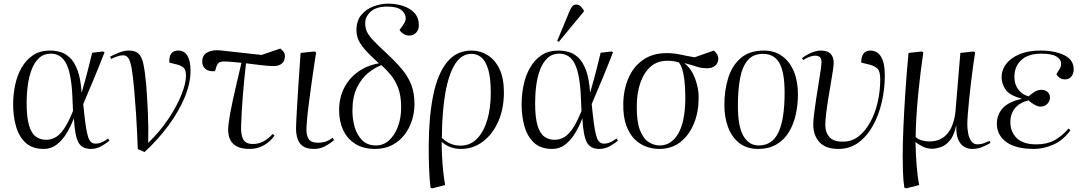

<svg xmlns="http://www.w3.org/2000/svg" viewBox="-20 -802 5939 1052"><path d="M220 14Q156 14 119.5 -20.5Q83 -55 67.5 -110.5Q52 -166 52 -230Q52 -284 63 -336.5Q74 -389 98.5 -431.5Q123 -474 161 -499.5Q199 -525 254 -525Q282 -525 310.5 -517Q339 -509 363.5 -485.5Q388 -462 405 -416.5Q422 -371 427 -296H428Q451 -376 463 -424Q475 -472 485 -513L544 -520L553 -516Q523 -439 495 -371.5Q467 -304 436 -232L443 -166Q452 -85 463.5 -50Q475 -15 503 -15Q521 -15 538 -22.5Q555 -30 572 -43L580 -32Q565 -18 537 -2Q509 14 478 14Q429 14 409.5 -22Q390 -58 385 -152H384Q368 -110 345 -72Q322 -34 291 -10Q260 14 220 14ZM233 -36Q257 -36 280.5 -47.5Q304 -59 328.5 -93Q353 -127 380 -194L377 -264Q372 -394 344 -451Q316 -508 258 -508Q220 -508 194.5 -484.5Q169 -461 154 -422.5Q139 -384 132.5 -336Q126 -288 126 -238Q126 -161 138.5 -117Q151 -73 175 -54.5Q199 -36 233 -36Z M772 31 735 15Q733 -32 731 -78Q729 -124 725.5 -177.5Q722 -231 716 -301Q709 -384 701.5 -426.5Q694 -469 683 -484Q672 -499 656 -499Q638 -499 620.5 -492.5Q603 -486 589 -479L583 -491Q600 -501 630 -513Q660 -525 686 -525Q719 -525 737.5 -509.5Q756 -494 765 -454Q774 -414 781 -339Q787 -260 790.5 -178Q794 -96 792 -19Q858 -83 904 -152.5Q950 -222 974.5 -284Q999 -346 999 -387Q999 -419 986.5 -430.5Q974 -442 952 -448L908 -459Q904 -525 957 -525Q990 -525 1007 -496.5Q1024 -468 1024 -415Q1024 -345 991.5 -267.5Q959 -190 902 -113Q845 -36 772 31Z M1347 14Q1298 14 1271 -3.5Q1244 -21 1235.5 -51Q1227 -81 1232 -119Q1238 -173 1256 -254.5Q1274 -336 1303 -458Q1276 -461 1250.5 -463Q1225 -465 1204 -465Q1190 -465 1179.5 -458.5Q1169 -452 1162 -425L1158 -412Q1124 -409 1106 -424Q1088 -439 1088 -464Q1088 -500 1116 -515Q1144 -530 1186 -526L1413 -501L1516 -536Q1526 -528 1533.5 -518.5Q1541 -509 1541 -494Q1541 -468 1524.5 -454Q1508 -440 1481 -440Q1451 -440 1411 -445Q1371 -450 1328 -455Q1317 -361 1310.5 -278Q1304 -195 1301 -115Q1299 -66 1312 -39.5Q1325 -13 1366 -13Q1425 -13 1474 -68L1484 -59Q1460 -25 1425 -5.5Q1390 14 1347 14Z M1700 14Q1660 14 1639 -1.5Q1618 -17 1610 -42.5Q1602 -68 1602 -96Q1602 -118 1605.5 -180Q1609 -242 1614.5 -329Q1620 -416 1627 -512L1703 -520L1712 -515Q1706 -475 1698.5 -425.5Q1691 -376 1684 -324.5Q1677 -273 1671 -226Q1665 -179 1662 -143Q1659 -107 1659 -89Q1659 -62 1671 -41Q1683 -20 1724 -20Q1741 -20 1759 -24.5Q1777 -29 1803 -47L1810 -34Q1785 -13 1758.5 0.5Q1732 14 1700 14Z M2035 14Q1971 14 1927 -13.5Q1883 -41 1860.5 -89Q1838 -137 1838 -198Q1838 -266 1865.5 -320Q1893 -374 1942.5 -409Q1992 -444 2056 -455Q2004 -502 1977.5 -533Q1951 -564 1942 -588Q1933 -612 1933 -636Q1933 -688 1959.5 -720Q1986 -752 2026.5 -767Q2067 -782 2108 -782Q2148 -782 2186.5 -770Q2225 -758 2250 -732Q2275 -706 2275 -662Q2275 -640 2260.5 -623.5Q2246 -607 2222 -607Q2206 -607 2192 -615.5Q2178 -624 2169 -638Q2188 -663 2195.5 -676Q2203 -689 2203 -701Q2203 -727 2179.5 -746.5Q2156 -766 2101 -766Q2043 -766 2012 -739Q1981 -712 1981 -675Q1981 -651 1989.5 -630.5Q1998 -610 2023.5 -582.5Q2049 -555 2098 -510Q2153 -459 2186.5 -417.5Q2220 -376 2235.5 -332Q2251 -288 2251 -231Q2251 -187 2237.5 -143.5Q2224 -100 2197 -64.5Q2170 -29 2129.5 -7.5Q2089 14 2035 14ZM2041 -5Q2080 -5 2111 -32.5Q2142 -60 2160 -107.5Q2178 -155 2178 -214Q2178 -275 2162.5 -317.5Q2147 -360 2122 -390.5Q2097 -421 2070 -445Q2034 -432 1997.5 -402.5Q1961 -373 1936 -322.5Q1911 -272 1911 -195Q1911 -149 1923.5 -105.5Q1936 -62 1964.5 -33.5Q1993 -5 2041 -5Z M2348 230 2339 226Q2333 179 2331 120.5Q2329 62 2329 -5Q2330 -165 2354 -281.5Q2378 -398 2429.5 -461.5Q2481 -525 2564 -525Q2611 -525 2651.5 -500Q2692 -475 2716.5 -424.5Q2741 -374 2741 -296Q2741 -206 2710 -136Q2679 -66 2625.5 -26Q2572 14 2505 14Q2473 14 2446.5 3.5Q2420 -7 2401 -24H2400Q2400 9 2402 52Q2404 95 2408.5 137.5Q2413 180 2419 212ZM2503 -4Q2556 -4 2593 -41.5Q2630 -79 2649.5 -144Q2669 -209 2669 -293Q2669 -375 2655 -421.5Q2641 -468 2617.5 -487.5Q2594 -507 2563 -507Q2509 -507 2473.5 -451Q2438 -395 2420 -292Q2402 -189 2401 -47Q2445 -4 2503 -4Z M3006 14Q2942 14 2905.5 -20.5Q2869 -55 2853.5 -110.5Q2838 -166 2838 -230Q2838 -284 2849 -336.5Q2860 -389 2884.5 -431.5Q2909 -474 2947 -499.5Q2985 -525 3040 -525Q3068 -525 3096.5 -517Q3125 -509 3149.5 -485.5Q3174 -462 3191 -416.5Q3208 -371 3213 -296H3214Q3237 -376 3249 -424Q3261 -472 3271 -513L3330 -520L3339 -516Q3309 -439 3281 -371.5Q3253 -304 3222 -232L3229 -166Q3238 -85 3249.5 -50Q3261 -15 3289 -15Q3307 -15 3324 -22.5Q3341 -30 3358 -43L3366 -32Q3351 -18 3323 -2Q3295 14 3264 14Q3215 14 3195.5 -22Q3176 -58 3171 -152H3170Q3154 -110 3131 -72Q3108 -34 3077 -10Q3046 14 3006 14ZM3019 -36Q3043 -36 3066.5 -47.5Q3090 -59 3114.5 -93Q3139 -127 3166 -194L3163 -264Q3158 -394 3130 -451Q3102 -508 3044 -508Q3006 -508 2980.5 -484.5Q2955 -461 2940 -422.5Q2925 -384 2918.5 -336Q2912 -288 2912 -238Q2912 -161 2924.5 -117Q2937 -73 2961 -54.5Q2985 -36 3019 -36ZM3042 -573 3033 -578 3099 -737Q3108 -757 3115 -767Q3122 -777 3138 -777Q3152 -777 3161 -768Q3170 -759 3179 -745V-739Z M3591 14Q3556 14 3521 1.5Q3486 -11 3457.5 -39Q3429 -67 3411.5 -114.5Q3394 -162 3395 -233Q3396 -309 3422.5 -372Q3449 -435 3502 -473Q3555 -511 3633 -511Q3671 -511 3708 -503Q3745 -495 3786 -488L3891 -525Q3916 -504 3916 -481Q3915 -455 3898 -441.5Q3881 -428 3856 -428Q3823 -428 3798 -436.5Q3773 -445 3732 -456V-454Q3768 -426 3788.5 -371.5Q3809 -317 3808 -263Q3808 -189 3782.5 -126Q3757 -63 3709 -24.5Q3661 14 3591 14ZM3595 -5Q3657 -5 3695 -68Q3733 -131 3735 -258Q3735 -289 3733 -328Q3731 -367 3723.5 -402.5Q3716 -438 3700 -460Q3682 -465 3668.5 -467Q3655 -469 3635 -469Q3581 -469 3544 -436Q3507 -403 3488 -346.5Q3469 -290 3469 -221Q3468 -137 3486 -90Q3504 -43 3533.5 -24Q3563 -5 3595 -5Z M4134 14Q4072 14 4031 -18Q3990 -50 3969.5 -104.5Q3949 -159 3949 -226Q3949 -309 3970.5 -376.5Q3992 -444 4039.5 -484.5Q4087 -525 4166 -525Q4223 -525 4265 -495Q4307 -465 4329.5 -411Q4352 -357 4352 -285Q4352 -227 4340 -173.5Q4328 -120 4302 -77.5Q4276 -35 4234 -10.5Q4192 14 4134 14ZM4137 -5Q4211 -5 4245 -76.5Q4279 -148 4279 -294Q4279 -406 4250.5 -456.5Q4222 -507 4160 -507Q4107 -507 4077 -472Q4047 -437 4035 -373Q4023 -309 4023 -222Q4023 -108 4053.5 -56.5Q4084 -5 4137 -5Z M4574 14Q4504 14 4470 -23Q4436 -60 4436 -120Q4436 -141 4440.5 -177.5Q4445 -214 4451.5 -257.5Q4458 -301 4465 -343Q4472 -385 4476.5 -416.5Q4481 -448 4481 -461Q4481 -482 4471.5 -489.5Q4462 -497 4448 -497Q4418 -497 4381 -473L4374 -483Q4395 -500 4424 -512.5Q4453 -525 4478 -525Q4548 -525 4548 -456Q4548 -445 4543.5 -415Q4539 -385 4532 -344.5Q4525 -304 4518 -260.5Q4511 -217 4506.5 -178.5Q4502 -140 4502 -116Q4502 -78 4523.5 -52Q4545 -26 4596 -26Q4646 -25 4684 -54.5Q4722 -84 4749 -134Q4776 -184 4789.5 -244.5Q4803 -305 4803 -368Q4803 -410 4788.5 -425Q4774 -440 4744 -448L4699 -459Q4698 -488 4710 -506.5Q4722 -525 4750 -525Q4769 -525 4787 -513.5Q4805 -502 4816.5 -472Q4828 -442 4828 -386Q4828 -316 4812 -245Q4796 -174 4764 -115.5Q4732 -57 4684.5 -21.5Q4637 14 4574 14Z M4945 230 4935 226Q4929 187 4927.5 139Q4926 91 4926 51Q4926 -15 4930 -106.5Q4934 -198 4941 -303Q4948 -408 4958 -512L5030 -520L5039 -515Q5023 -404 5013.5 -311.5Q5004 -219 5000.5 -152Q4997 -85 4997 -51Q5010 -39 5030.5 -33Q5051 -27 5072 -27Q5139 -27 5175.5 -75.5Q5212 -124 5217 -213L5242 -512L5313 -520L5323 -515Q5318 -487 5312.5 -445Q5307 -403 5301 -355.5Q5295 -308 5290.5 -262Q5286 -216 5283 -179Q5280 -142 5280 -121Q5280 -98 5284.5 -72.5Q5289 -47 5301.5 -29Q5314 -11 5336 -11Q5354 -11 5370 -17Q5386 -23 5402 -30L5407 -19Q5391 -9 5364 2.5Q5337 14 5307 14Q5283 14 5262.5 2Q5242 -10 5230 -38Q5218 -66 5220 -114H5219Q5207 -58 5183.5 -31Q5160 -4 5133.5 4.5Q5107 13 5088 13Q5058 13 5033.5 0Q5009 -13 4997 -23H4996Q4998 53 5003 112Q5008 171 5016 212Z M5646 14Q5545 14 5493.5 -24Q5442 -62 5442 -124Q5442 -174 5474.5 -209.5Q5507 -245 5577 -260V-262Q5512 -279 5490 -311Q5468 -343 5468 -377Q5468 -420 5494 -453Q5520 -486 5567.5 -505.5Q5615 -525 5680 -525Q5760 -525 5811.5 -499.5Q5863 -474 5863 -422Q5863 -398 5850 -382.5Q5837 -367 5816 -367Q5798 -367 5786 -375.5Q5774 -384 5768 -395Q5781 -415 5787.5 -427Q5794 -439 5794 -454Q5794 -477 5768 -492.5Q5742 -508 5686 -508Q5614 -508 5576 -473Q5538 -438 5538 -381Q5538 -339 5560 -311Q5582 -283 5616 -274Q5631 -288 5649 -299Q5667 -310 5686 -310Q5707 -310 5720 -298Q5733 -286 5733 -268Q5733 -248 5718.5 -233Q5704 -218 5681 -218Q5667 -218 5649.5 -227.5Q5632 -237 5615 -252Q5567 -240 5541.5 -209.5Q5516 -179 5516 -133Q5516 -80 5550.5 -45.5Q5585 -11 5659 -11Q5716 -11 5757.5 -33.5Q5799 -56 5835 -98L5845 -88Q5805 -33 5751 -9.5Q5697 14 5646 14Z"/></svg>

Font: Literata 72pt Light
Style: Italic
Weight: 300
Italic angle: -2°
Designer: Latin by Veronika Burian and Jose Scaglione. Greek by Irene Vlachou. Cyrillic by Vera Evstafieva
Foundry: TypeTogether
Version: Version 3.002